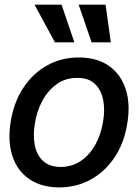

<svg xmlns="http://www.w3.org/2000/svg" viewBox="-20 -802 600 833"><path d="M237.3 11.2Q159.2 10.7 107.2 -24.9Q55.2 -60.5 33.9 -124.8Q12.7 -189 26.4 -274.4Q40 -358.4 81.1 -420.9Q122.1 -483.4 184.1 -518.1Q246.1 -552.7 321.8 -552.7Q399.9 -552.7 451.7 -516.8Q503.4 -481 524.9 -416.5Q546.4 -352.1 532.2 -266.1Q519 -182.6 477.8 -120.4Q436.5 -58.1 374.8 -23.7Q313 10.7 237.3 11.2ZM243.2 -77.6Q294.4 -78.1 332.5 -105Q370.6 -131.8 394.8 -176.5Q418.9 -221.2 427.2 -274.9Q436 -326.2 427.5 -369.1Q418.9 -412.1 391.6 -438.2Q364.3 -464.4 315.4 -463.9Q264.6 -464.4 226.3 -437Q188 -409.7 163.8 -364.7Q139.6 -319.8 131.3 -266.1Q122.6 -215.3 130.9 -172.4Q139.2 -129.4 166.7 -103.8Q194.3 -78.1 243.2 -77.6ZM218.3 -618.2 129.9 -781.7H247.1L302.7 -618.2ZM377.4 -618.2 321.3 -781.7H438L460.9 -618.2Z"/></svg>

Font: Inter Tight Medium
Style: Italic
Weight: 500
Italic angle: -9.39999°
Designer: Rasmus Andersson
Foundry: rsms
Version: Version 3.004